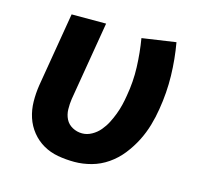

<svg xmlns="http://www.w3.org/2000/svg" viewBox="-83 -614 765 715"><g transform="rotate(15 300.0 -256.5)"><path d="M261 8Q228 8 197 2.5Q166 -3 140 -18Q114 -33 95 -56.5Q76 -80 66.5 -109Q57 -138 56.5 -170Q56 -202 61 -234L109 -520H242L191 -216Q188 -196 188.5 -175.5Q189 -155 197.5 -138Q206 -121 223.5 -111.5Q241 -102 261 -102Q280 -102 298 -112Q316 -122 329 -137.5Q342 -153 351 -170.5Q360 -188 367 -206.5Q374 -225 378.5 -243.5Q383 -262 386 -281Q396 -337 394 -392.5Q392 -448 383 -502L513 -521Q524 -459 525.5 -394.5Q527 -330 516 -264Q511 -232 501.5 -199.5Q492 -167 476.5 -136.5Q461 -106 439 -78Q417 -50 388 -30Q359 -10 326 -1Q293 8 261 8Z"/></g></svg>

Font: Iosevka XBd Ex Obl
Style: Regular
Weight: 800
Width: 7
Italic angle: -9°
Monospace: yes
Designer: Belleve Invis
Foundry: Belleve Invis
Version: Version 32.5.0; ttfautohint (v1.8.4)